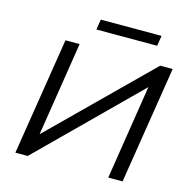

<svg xmlns="http://www.w3.org/2000/svg" viewBox="-123 -994 1101 1114"><g transform="rotate(15 427.5 -437.0)"><path d="M67 0 179 -705H264L172 -120L156 -121L748 -705H823L711 0H625L717 -586L732 -585L141 0ZM336 -812 346 -874H711L701 -812Z"/></g></svg>

Font: Nunito Sans 10pt SemiExpanded
Style: Italic
Weight: 400
Width: 6
Italic angle: -9°
Designer: Vernon Adams
Foundry: Vernon Adams
Version: Version 3.101;gftools[0.9.27]